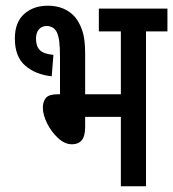

<svg xmlns="http://www.w3.org/2000/svg" viewBox="-20 -652 606 672"><path d="M147 -632Q207 -632 242 -593Q258 -574 268 -545Q278 -516 278 -465V-322H403V-542H326V-622H566V-542H491V0H403V-243H278V-208Q278 -175 266 -161Q254 -147 232 -147Q207 -147 183.5 -168.5Q160 -190 145 -220Q130 -250 130 -276Q130 -296 140.5 -309Q151 -322 181 -322H190V-447Q190 -486 187.5 -506Q185 -526 179 -539Q173 -551 163.5 -556Q154 -561 144 -561Q126 -561 116 -549Q106 -537 106 -517Q106 -490 119.5 -476.5Q133 -463 167 -460L161 -385Q104 -391 68 -422.5Q32 -454 32 -517Q32 -574 64.5 -603Q97 -632 147 -632Z"/></svg>

Font: Noto Sans ExtraCondensed Medium
Style: Regular
Weight: 500
Width: 2
Designer: Monotype Design Team
Foundry: Monotype Imaging Inc.
Version: Version 2.013; ttfautohint (v1.8.4.7-5d5b)